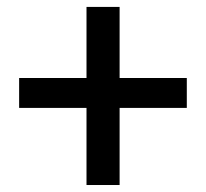

<svg xmlns="http://www.w3.org/2000/svg" viewBox="-20 -609 599 558"><path d="M327.6 -382.3H522.9V-295.4H327.6V-71.3H231.4V-295.4H35.6V-382.3H231.4V-588.9H327.6Z"/></svg>

Font: TypoPRO Roboto Slab
Style: Regular
Weight: 400
Designer: Google
Version: Version 1.100263; 2013; ttfautohint (v0.94.20-1c74) -l 8 -r 